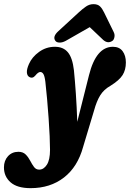

<svg xmlns="http://www.w3.org/2000/svg" viewBox="-122 -684 642 948"><path d="M317.5 -313Q352.5 -453 435.5 -453Q467.5 -453 483.5 -431.2Q499.5 -409.5 499.5 -375.5Q499.5 -339 483.2 -313.2Q467 -287.5 423.5 -260.5Q390.5 -242 372.8 -213.2Q355 -184.5 342.5 -138.5L288.5 41Q261.5 140 193.8 192.5Q126 245 29 245Q-37 245 -69.8 216.2Q-102.5 187.5 -102.5 142.5Q-102.5 109 -82.5 87.2Q-62.5 65.5 -31 65.5Q-8.5 65.5 4.8 78.8Q18 92 27 109.5Q36 127 45.8 140.2Q55.5 153.5 71.5 153.5Q94 153.5 109.5 129.2Q125 105 125 56Q125 29 123.2 -12Q121.5 -53 118 -100.5Q114.5 -148 110.5 -195Q106.5 -242 102 -280Q98.5 -308.5 92.2 -318.5Q86 -328.5 77 -328.5Q66.5 -328.5 52.5 -311Q39 -294.5 22.5 -304Q12 -310 10.8 -326Q9.5 -342 21 -368Q36 -402.5 71 -427.8Q106 -453 149 -453Q190.5 -453 213.2 -425.8Q236 -398.5 243 -337Q248 -287 252.5 -222.2Q257 -157.5 259.5 -82.5ZM203 -482.5Q185.5 -473 171 -473.8Q156.5 -474.5 151 -483Q136.5 -503.5 166.5 -530.5L266.5 -622.5Q286.5 -641 303.2 -652.2Q320 -663.5 339.5 -663.5Q360.5 -663.5 371.8 -652.5Q383 -641.5 392 -622.5L439 -526.5Q445.5 -514 443 -501Q440.5 -488 434 -483Q411 -466.5 388 -486.5L321 -550Z"/></svg>

Font: Fraunces 144pt SuperSoft
Style: Bold Italic
Weight: 700
Italic angle: -16°
Version: Version 1.000;[0bf87f6ff]